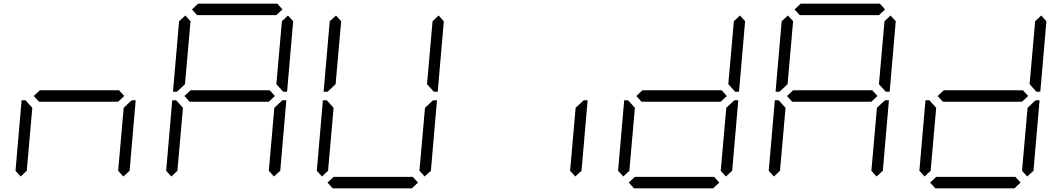

<svg xmlns="http://www.w3.org/2000/svg" viewBox="-20 -1020 5752 1040"><path d="M92 -64 64 -95 97 -477H118L127 -467L155 -436L125 -95ZM163 -500 196 -531H625L653 -500L620 -469H191ZM683 -467 694 -477H715L682 -95L648 -64L620 -95L650 -436Z M908 -64 880 -95 913 -477H934L943 -467L971 -436L941 -95ZM979 -500 1012 -531H1441L1469 -500L1436 -469H1007ZM1048 -938 1020 -969 1053 -1000H1482L1510 -969L1477 -938ZM949 -533 938 -523H917L950 -905L984 -936L1012 -905L982 -564ZM1540 -936 1568 -905 1535 -523H1514L1505 -533L1477 -564L1507 -905ZM1499 -467 1510 -477H1531L1498 -95L1464 -64L1436 -95L1466 -436Z M1724 -64 1696 -95 1729 -477H1750L1759 -467L1787 -436L1757 -95ZM1765 -533 1754 -523H1733L1766 -905L1800 -936L1828 -905L1798 -564ZM2356 -936 2384 -905 2351 -523H2330L2321 -533L2293 -564L2323 -905ZM2315 -467 2326 -477H2347L2314 -95L2280 -64L2252 -95L2282 -436ZM2244 -31 2211 0H1782L1754 -31L1787 -62H2216Z M3131 -467 3142 -477H3163L3130 -95L3096 -64L3068 -95L3098 -436Z M3356 -64 3328 -95 3361 -477H3382L3391 -467L3419 -436L3389 -95ZM3427 -500 3460 -531H3889L3917 -500L3884 -469H3455ZM3988 -936 4016 -905 3983 -523H3962L3953 -533L3925 -564L3955 -905ZM3947 -467 3958 -477H3979L3946 -95L3912 -64L3884 -95L3914 -436ZM3876 -31 3843 0H3414L3386 -31L3419 -62H3848Z M4172 -64 4144 -95 4177 -477H4198L4207 -467L4235 -436L4205 -95ZM4243 -500 4276 -531H4705L4733 -500L4700 -469H4271ZM4312 -938 4284 -969 4317 -1000H4746L4774 -969L4741 -938ZM4213 -533 4202 -523H4181L4214 -905L4248 -936L4276 -905L4246 -564ZM4804 -936 4832 -905 4799 -523H4778L4769 -533L4741 -564L4771 -905ZM4763 -467 4774 -477H4795L4762 -95L4728 -64L4700 -95L4730 -436Z M4988 -64 4960 -95 4993 -477H5014L5023 -467L5051 -436L5021 -95ZM5059 -500 5092 -531H5521L5549 -500L5516 -469H5087ZM5620 -936 5648 -905 5615 -523H5594L5585 -533L5557 -564L5587 -905ZM5579 -467 5590 -477H5611L5578 -95L5544 -64L5516 -95L5546 -436ZM5508 -31 5475 0H5046L5018 -31L5051 -62H5480Z"/></svg>

Font: DSEG7 Classic Mini
Style: Light Italic
Weight: 300
Italic angle: -5°
Designer: Keshikan(Twitter:@keshinomi_88pro)
Version: Version 0.46